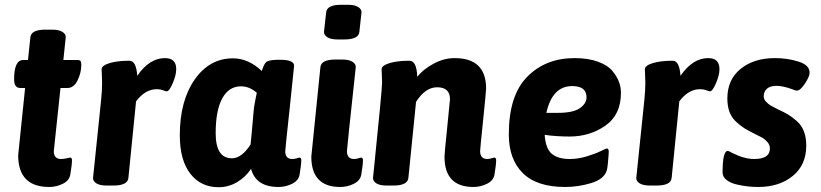

<svg xmlns="http://www.w3.org/2000/svg" viewBox="-20 -774 3433 803"><path d="M198 -650Q226 -650 240.5 -641Q255 -632 255 -619L245 -523H304Q314 -523 317 -518.5Q320 -514 320 -503Q320 -470 304.5 -438Q289 -406 262 -406H233Q205 -145 205 -142Q205 -109 235 -109Q246 -109 259 -112Q272 -115 273 -115Q281 -115 281 -104Q281 -85 274 -44Q270 -19 243 -5.5Q216 8 186 8Q56 8 56 -125L85 -406H65Q39 -406 39 -442Q39 -523 77 -523H97L107 -618Q110 -650 170 -650Z M670 -531Q717 -531 717 -485Q717 -460 702.5 -426Q688 -392 677 -392Q674 -392 662 -396.5Q650 -401 636 -401Q587 -401 549 -350L517 -30Q514 2 454 2H426Q398 2 383.5 -7Q369 -16 369 -29L403 -357Q407 -396 407 -428Q407 -441 406 -459.5Q405 -478 405 -484Q405 -500 438 -510Q471 -520 521 -520Q550 -520 554 -457Q605 -531 670 -531Z M1232 -115Q1240 -115 1240 -104Q1240 -85 1233 -44Q1229 -19 1202 -5.5Q1175 8 1145 8Q1050 8 1030 -68Q1008 -34 972 -12.5Q936 9 894 9Q820 9 776 -47.5Q732 -104 732 -208Q732 -352 794 -441Q856 -530 954 -530Q1019 -530 1075 -477Q1084 -507 1094 -515Q1104 -523 1140 -524H1152Q1210 -524 1210 -499L1192 -325Q1173 -151 1173 -141Q1173 -109 1203 -109Q1211 -109 1221 -112Q1231 -115 1232 -115ZM1044 -335Q1045 -342 1048.5 -359Q1052 -376 1054 -386Q1023 -413 988 -413Q937 -413 909.5 -362.5Q882 -312 882 -217Q882 -112 950 -112Q991 -112 1028 -170Q1030 -188 1033.5 -226.5Q1037 -265 1039.5 -295Q1042 -325 1044 -335Z M1435 -754Q1463 -754 1477.5 -745Q1492 -736 1492 -723L1483 -641Q1480 -609 1420 -609H1392Q1364 -609 1349.5 -618Q1335 -627 1335 -640L1344 -722Q1347 -754 1407 -754ZM1411 -525Q1439 -525 1453.5 -516Q1468 -507 1468 -494Q1431 -152 1431 -142Q1431 -109 1461 -109Q1469 -109 1479 -112Q1489 -115 1490 -115Q1498 -115 1498 -104Q1498 -85 1491 -44Q1487 -19 1460 -5.5Q1433 8 1403 8Q1282 8 1282 -119L1320 -493Q1323 -525 1383 -525Z M2047 -115Q2055 -115 2055 -104Q2055 -85 2048 -44Q2044 -19 2017 -5.5Q1990 8 1960 8Q1839 8 1839 -119Q1839 -132 1850.5 -242.5Q1862 -353 1862 -359Q1862 -409 1808 -409Q1759 -409 1720 -348L1688 -30Q1685 2 1625 2H1597Q1569 2 1554.5 -7Q1540 -16 1540 -29Q1578 -400 1578 -428Q1578 -441 1577 -459.5Q1576 -478 1576 -484Q1576 -500 1609 -510Q1642 -520 1692 -520Q1723 -520 1725 -453Q1751 -485 1794 -508Q1837 -531 1881 -531Q2013 -531 2013 -404Q2013 -392 2000.5 -271Q1988 -150 1988 -142Q1988 -109 2018 -109Q2026 -109 2036 -112Q2046 -115 2047 -115Z M2577 -386Q2577 -294 2512 -248.5Q2447 -203 2362 -203Q2307 -203 2258 -210Q2262 -152 2288 -130.5Q2314 -109 2363 -109Q2398 -109 2434 -120Q2470 -131 2492.5 -142Q2515 -153 2518 -153Q2526 -153 2526 -139Q2526 -138 2525 -122Q2524 -106 2522 -87.5Q2520 -69 2518 -62Q2507 -25 2453 -8.5Q2399 8 2344 8Q2225 8 2166.5 -50Q2108 -108 2108 -212Q2108 -375 2185 -453Q2262 -531 2383 -531Q2440 -531 2481 -516Q2522 -501 2541.5 -477Q2561 -453 2569 -431Q2577 -409 2577 -386ZM2265 -302H2313Q2377 -302 2405 -321.5Q2433 -341 2433 -367Q2433 -414 2373 -414Q2290 -414 2265 -302Z M2942 -531Q2989 -531 2989 -485Q2989 -460 2974.5 -426Q2960 -392 2949 -392Q2946 -392 2934 -396.5Q2922 -401 2908 -401Q2859 -401 2821 -350L2789 -30Q2786 2 2726 2H2698Q2670 2 2655.5 -7Q2641 -16 2641 -29L2675 -357Q2679 -396 2679 -428Q2679 -441 2678 -459.5Q2677 -478 2677 -484Q2677 -500 2710 -510Q2743 -520 2793 -520Q2822 -520 2826 -457Q2877 -531 2942 -531Z M3221 -531Q3273 -531 3319.5 -516.5Q3366 -502 3366 -470Q3366 -454 3346.5 -424.5Q3327 -395 3313 -395Q3306 -395 3293 -401Q3253 -415 3228 -415Q3201 -415 3187.5 -403Q3174 -391 3174 -371Q3174 -359 3184 -348.5Q3194 -338 3203.5 -332.5Q3213 -327 3235 -316Q3261 -304 3276 -295Q3291 -286 3311.5 -268.5Q3332 -251 3342 -225Q3352 -199 3352 -165Q3352 -84 3295.5 -38Q3239 8 3151 8Q3132 8 3111 6Q3090 4 3063 -2Q3036 -8 3019 -21Q3002 -34 3002 -53Q3002 -143 3024 -143Q3027 -143 3043 -134Q3093 -109 3134 -109Q3200 -109 3200 -153Q3200 -168 3189.5 -180Q3179 -192 3168.5 -198Q3158 -204 3135 -215Q3109 -228 3095 -236.5Q3081 -245 3061 -262.5Q3041 -280 3031.5 -304.5Q3022 -329 3022 -362Q3022 -441 3077.5 -486Q3133 -531 3221 -531Z"/></svg>

Font: Asap
Style: Bold Italic
Weight: 700
Italic angle: -6°
Designer: Pablo Cosgaya
Foundry: Pablo Cosgaya
Version: Version 1.007;PS 001.007;hotconv 1.0.70;makeotf.lib2.5.58329